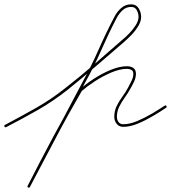

<svg xmlns="http://www.w3.org/2000/svg" viewBox="-24 -570 790 887"><path d="M-3 15Q-6 9 -1 7Q73 -32 143.5 -72Q214 -112 279 -164Q347 -217 411.5 -273Q476 -329 541 -386Q541 -386 541 -386Q541 -386 541 -386Q541 -386 541 -386Q541 -386 541 -386Q555 -397 572.5 -415Q590 -433 603 -453.5Q616 -474 616 -492Q616 -508 608 -523Q600 -538 582 -538Q558 -538 541.5 -522Q525 -506 515 -487Q477 -414 443.5 -337.5Q410 -261 369 -188Q369 -188 369 -188Q369 -188 369 -188Q369 -188 369 -188Q369 -188 369 -188Q305 -68 241.5 52.5Q178 173 114 294Q112 299 106 296Q101 294 104 288Q161 176 220.5 64.5Q280 -47 344 -156Q344 -156 344 -157Q345 -157 345 -157Q370 -180 408 -205Q446 -230 487 -247Q528 -264 563 -264Q580 -264 592 -256Q604 -248 604 -229Q604 -211 595 -192Q586 -173 577 -158Q566 -138 551.5 -118Q537 -98 526.5 -76.5Q516 -55 516 -30Q516 -17 523.5 -6.5Q531 4 545 4Q575 4 610.5 -11Q646 -26 679.5 -46Q713 -66 737 -82Q742 -85 745 -80Q748 -75 743 -72Q718 -55 683.5 -34.5Q649 -14 613 1Q577 16 545 16Q526 16 515 2Q504 -12 504 -30Q504 -57 514.5 -79Q525 -101 540 -121.5Q555 -142 567 -164Q574 -177 583 -195Q592 -213 592 -229Q592 -242 583 -247Q574 -252 563 -252Q530 -252 490 -235Q450 -218 413.5 -194Q377 -170 353 -149Q353 -148 354 -149Q354 -150 354 -150Q291 -41 231.5 70Q172 181 114 294Q112 299 106 296Q101 293 104 288Q167 168 231 47.5Q295 -73 359 -194Q359 -194 359 -194Q359 -194 359 -194Q359 -194 359 -194Q359 -194 359 -194Q399 -267 432.5 -343Q466 -419 505 -493Q516 -515 535.5 -532.5Q555 -550 582 -550Q605 -550 616.5 -531.5Q628 -513 628 -492Q628 -471 614.5 -449Q601 -427 582.5 -408Q564 -389 549 -376Q549 -376 549 -376Q549 -376 549 -376Q549 -376 549 -376Q549 -376 549 -376Q484 -320 419 -264Q354 -208 287 -154Q221 -102 150 -61.5Q79 -21 5 17Q-1 20 -3 15Z"/></svg>

Font: FRB American Cursive Guidelines Thin
Style: Italic
Weight: 100
Italic angle: -25°
Version: Version 2.0;Modular Font Editor K font №1